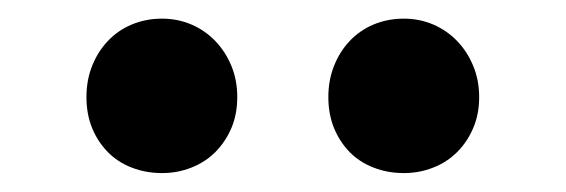

<svg xmlns="http://www.w3.org/2000/svg" viewBox="-20 -816 610 207"><path d="M415.5 -629.4Q397.9 -629.4 382.8 -635.3Q367.7 -641.1 356.9 -652.1Q346.2 -663.1 340.1 -678Q334 -692.9 334 -711.4Q334 -729.5 340.1 -744.9Q346.2 -760.3 356.9 -771.7Q367.7 -783.2 382.8 -789.6Q397.9 -795.9 415.5 -795.9Q432.1 -795.9 447 -789.6Q461.9 -783.2 472.9 -771.7Q483.9 -760.3 490.2 -744.9Q496.6 -729.5 496.6 -711.4Q496.6 -692.9 490.2 -678Q483.9 -663.1 472.9 -652.1Q461.9 -641.1 447 -635.3Q432.1 -629.4 415.5 -629.4ZM154.8 -629.4Q137.2 -629.4 122.1 -635.3Q106.9 -641.1 96.2 -652.1Q85.4 -663.1 79.3 -678Q73.2 -692.9 73.2 -711.4Q73.2 -729.5 79.3 -744.9Q85.4 -760.3 96.2 -771.7Q106.9 -783.2 122.1 -789.6Q137.2 -795.9 154.8 -795.9Q171.4 -795.9 186.3 -789.6Q201.2 -783.2 212.2 -771.7Q223.1 -760.3 229.5 -744.9Q235.8 -729.5 235.8 -711.4Q235.8 -692.9 229.5 -678Q223.1 -663.1 212.2 -652.1Q201.2 -641.1 186.3 -635.3Q171.4 -629.4 154.8 -629.4Z"/></svg>

Font: Atomic Age
Style: Regular
Weight: 400
Version: Version 1.007; ttfautohint (v1.4.1) -l 6 -r 46 -G 0 -x 0 -H 